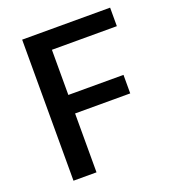

<svg xmlns="http://www.w3.org/2000/svg" viewBox="-132 -821 829 921"><g transform="rotate(-20 283.0 -360.0)"><path d="M203 -625.5V-395H484.5V-300.5H203V0H85.5V-720H534.5V-625.5Z"/></g></svg>

Font: Lato 2
Style: Regular
Weight: 600
Designer: Lukasz Dziedzic with Adam Twardoch and Botio Nikoltchev
Foundry: tyPoland Lukasz Dziedzic
Version: Version 2.015; 2015-08-06; http://www.latofonts.com/